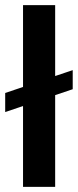

<svg xmlns="http://www.w3.org/2000/svg" viewBox="-30 -727 303 747"><path d="M252.9 -379.9 184.6 -356.9V0H59.6V-314.5L-9.8 -291V-365.2L59.6 -388.7V-707H184.6V-431.2L252.9 -454.1Z"/></svg>

Font: Pretendard JP SemiBold
Style: Regular
Weight: 600
Designer: Base glyphs from Inter by Rasmus Andersson; Hangeul glyphs from Noto Sans CJK(Source Han Sans) by Jang Soo-young and Kan
Foundry: Kil Hyung-jin
Version: Version 1.309